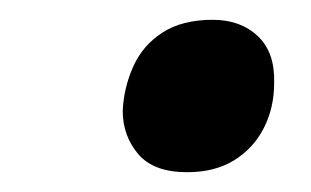

<svg xmlns="http://www.w3.org/2000/svg" viewBox="-20 -575 314 194"><path d="M169 -401Q135 -401 119.5 -419.5Q104 -438 104 -463Q105 -486 114.5 -507.5Q124 -529 144 -542Q164 -555 195 -555Q223 -555 240.5 -538.5Q258 -522 257 -491Q257 -466 246.5 -445.5Q236 -425 216.5 -413Q197 -401 169 -401Z"/></svg>

Font: Noto Sans Display SemiBold
Style: Italic
Weight: 600
Italic angle: -12°
Designer: Monotype Design Team
Foundry: Monotype Imaging Inc.
Version: Version 2.003